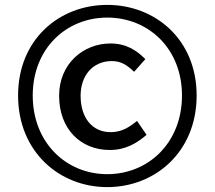

<svg xmlns="http://www.w3.org/2000/svg" viewBox="-20 -755 879 786"><path d="M419 11C616 11 785 -134 785 -364C785 -593 616 -735 419 -735C223 -735 54 -594 54 -364C54 -134 223 11 419 11ZM419 -42C251 -42 114 -171 114 -364C114 -556 251 -683 419 -683C588 -683 725 -556 725 -364C725 -171 588 -42 419 -42ZM429 -141C494 -141 539 -168 580 -203L541 -260C509 -234 478 -214 433 -214C358 -214 310 -272 310 -363C310 -445 359 -505 438 -505C475 -505 500 -489 529 -461L575 -513C539 -549 497 -577 432 -577C322 -577 222 -495 222 -363C222 -225 312 -141 429 -141Z"/></svg>

Font: Noto Sans CJK KR Medium
Style: Regular
Weight: 500
Designer: Ryoko NISHIZUKA (kana & ideographs); Paul D. Hunt (Latin, Greek & Cyrillic); Wenlong ZHANG (bopomofo); Sandoll Communica
Foundry: Adobe Systems Incorporated
Version: Version 1.004;PS 1.004;hotconv 1.0.82;makeotf.lib2.5.63406